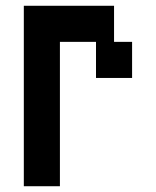

<svg xmlns="http://www.w3.org/2000/svg" viewBox="-20 -770 540 665"><path d="M187.5 -125H62.5V-750H375V-625H437.5V-500H312.5V-625H187.5Z"/></svg>

Font: Amiga Topaz Unicode Rus
Style: Regular
Weight: 400
Designer: dMG of Trueschool and Divine Stylers
Foundry: dMG of Trueschool and Divine Stylers
Version: Version 1.1